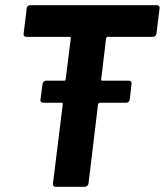

<svg xmlns="http://www.w3.org/2000/svg" viewBox="-20 -720 635 740"><path d="M570 -578H395Q391 -578 389 -573L370 -414Q370 -409 374 -409H477Q482 -409 485 -405.5Q488 -402 487 -397L480 -336Q479 -331 475.5 -327.5Q472 -324 467 -324H364Q360 -324 358 -319L321 -12Q320 -7 316 -3.5Q312 0 307 0H194Q189 0 186 -3.5Q183 -7 184 -12L222 -319Q222 -324 217 -324H146Q141 -324 138 -327.5Q135 -331 136 -336L144 -397Q145 -402 148.5 -405.5Q152 -409 157 -409H228Q233 -409 233 -414L253 -573Q253 -578 248 -578H81Q76 -578 73 -581.5Q70 -585 71 -590L83 -688Q83 -693 87 -696.5Q91 -700 96 -700H585Q590 -700 593 -696.5Q596 -693 595 -688L583 -590Q582 -585 578.5 -581.5Q575 -578 570 -578Z"/></svg>

Font: Barlow
Style: Bold Italic
Weight: 700
Italic angle: -7°
Designer: Jeremy Tribby
Foundry: Tribby Type
Version: Version 1.422